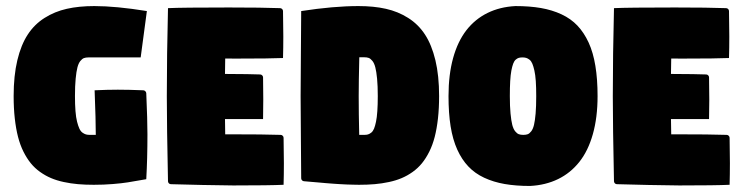

<svg xmlns="http://www.w3.org/2000/svg" viewBox="-20 -613 2458 639"><path d="M25.4 -293.2Q25.4 -361.1 37.7 -412.5Q50 -463.9 72.3 -497.9Q94.5 -532 128.3 -553.3Q162.1 -574.7 202.4 -583.7Q242.7 -592.8 293.9 -592.8Q365.5 -592.8 468.8 -576.2L448.2 -421.9H274.4Q265.6 -421.9 259.5 -419.7Q253.4 -417.5 247.3 -409.9Q241.2 -402.3 237.7 -388.7Q234.1 -375 231.8 -351.1Q229.5 -327.1 229.5 -293.2Q229.5 -264.9 231.2 -243.3Q232.9 -221.7 236.5 -207.9Q240 -194.1 244.1 -185.1Q248.3 -176 254.4 -171.6Q260.5 -167.2 266.1 -165.6Q271.7 -164.1 279.3 -164.1H298.8Q298.8 -211.9 294.9 -312.5Q337.9 -314.5 372.1 -314.5Q408.2 -314.5 457 -312.5Q460.9 -312.3 463.7 -309.4Q466.6 -306.6 466.8 -302.7Q470.7 -212.4 470.7 -166Q470.7 -85.7 466.8 -16.6Q425.3 -9.3 405.3 -6.1Q385.3 -2.9 355.5 -0.5Q325.7 2 292 2Q263.4 2 239.5 -0.1Q215.6 -2.2 192.3 -7.2Q168.9 -12.2 149.9 -20.3Q130.9 -28.3 113.4 -40.8Q95.9 -53.2 82.5 -69.7Q69.1 -86.2 58.1 -108.2Q47.1 -130.1 40 -157.5Q33 -184.8 29.2 -218.9Q25.4 -252.9 25.4 -293.2Z M535.2 -293Q535.2 -429.7 539.1 -585.9Q585.4 -588.1 741.7 -588.1Q852.3 -588.1 912.1 -585.9Q916 -585.9 918.9 -583Q921.9 -580.1 921.9 -576.2Q922.9 -516.6 922.9 -491.7Q922.9 -453.4 921.9 -419.9Q880.6 -418 766.6 -418Q746.1 -418 729.5 -418.2Q729 -384.5 728.8 -366.9Q816.2 -366.5 845.7 -365.2Q849.6 -365.2 852.5 -362.3Q855.5 -359.4 855.5 -355.5Q856.2 -315.4 856.2 -282Q856.2 -252 855.5 -216.8H728.8Q729 -199.7 729.5 -166H741.2Q860.8 -166 914.1 -164.1Q918 -164.1 920.9 -161.1Q923.8 -158.2 923.8 -154.3Q924.8 -94.7 924.8 -69.8Q924.8 -31.5 923.8 2Q877.4 4.2 756.3 4.2Q732.2 4.2 653.4 2.6Q574.7 1 548.8 0Q544.9 0 542 -2.9Q539.1 -5.9 539.1 -9.8Q535.2 -193.4 535.2 -293Z M1173.8 -293Q1173.8 -234.9 1175.5 -164.1H1192.1Q1199.5 -164.1 1204.7 -165.6Q1210 -167.2 1215.6 -171.6Q1221.2 -176 1224.9 -184.9Q1228.5 -193.8 1231.4 -207.9Q1234.4 -221.9 1235.8 -243.3Q1237.3 -264.6 1237.3 -293.2Q1237.3 -327.1 1235 -351.1Q1232.7 -375 1229.1 -388.8Q1225.6 -402.6 1219.4 -410.3Q1213.1 -418 1207.2 -420.2Q1201.2 -422.4 1192.1 -422.4H1175.8Q1173.8 -341.3 1173.8 -293ZM980.5 -293Q980.5 -341.8 981.4 -434.6Q982.4 -527.3 982.4 -576.2Q1090.6 -592.8 1172.9 -592.8Q1224.1 -592.8 1264.4 -583.7Q1304.7 -574.7 1338.5 -553.3Q1372.3 -532 1394.5 -497.9Q1416.7 -463.9 1429.1 -412.5Q1441.4 -361.1 1441.4 -293.2Q1441.4 -252.9 1437.6 -218.9Q1433.8 -184.8 1426.8 -157.5Q1419.7 -130.1 1408.7 -108.2Q1397.7 -86.2 1384.3 -69.7Q1370.8 -53.2 1353.4 -40.8Q1335.9 -28.3 1316.9 -20.3Q1297.9 -12.2 1274.5 -7.2Q1251.2 -2.2 1227.3 -0.1Q1203.4 2 1174.8 2Q1165 2 1153.7 1.6Q1142.3 1.2 1133.8 1Q1125.2 0.7 1110.6 -0.2Q1095.9 -1.2 1089.4 -1.6Q1082.8 -2 1064.8 -3.5Q1046.9 -5.1 1042.4 -5.5Q1037.8 -5.9 1016.6 -7.7Q995.4 -9.5 992.2 -9.8Q988.3 -9.8 985.4 -12.7Q982.4 -15.6 982.4 -19.5Q982.4 -64.7 981.4 -154.1Q980.5 -243.4 980.5 -293Z M1472.7 -293.2Q1472.7 -364.3 1488 -419.8Q1503.4 -475.3 1532.3 -512.5Q1561.3 -549.6 1602.4 -569.8Q1643.6 -590.1 1695.3 -592.8Q1742.9 -592.8 1780.3 -586.3Q1817.6 -579.8 1848.8 -565.3Q1879.9 -550.8 1901.9 -527.6Q1923.8 -504.4 1939.1 -471.2Q1954.3 -438 1961.5 -393.8Q1968.8 -349.6 1968.8 -293.2Q1968.8 -222.2 1953.1 -166.6Q1937.5 -111.1 1908.1 -74.1Q1878.7 -37.1 1837.4 -17Q1796.1 3.2 1744.1 5.9Q1696.8 5.9 1659.5 -0.6Q1622.3 -7.1 1591.4 -21.5Q1560.5 -35.9 1538.7 -59Q1516.8 -82 1501.8 -115.2Q1486.8 -148.4 1479.7 -192.5Q1472.7 -236.6 1472.7 -293.2ZM1676.8 -293.2Q1676.8 -259 1679.1 -235.1Q1681.4 -211.2 1684.9 -197.4Q1688.5 -183.6 1694.6 -176Q1700.7 -168.5 1706.8 -166.3Q1712.9 -164.1 1721.7 -164.1Q1730.5 -164.1 1736.3 -166.3Q1742.2 -168.5 1748 -176Q1753.9 -183.6 1757.2 -197.4Q1760.5 -211.2 1762.6 -235.1Q1764.6 -259 1764.6 -293.2Q1764.6 -321.5 1763.2 -342.9Q1761.7 -364.3 1758.5 -378.2Q1755.4 -392.1 1751.7 -401Q1748 -409.9 1742.3 -414.3Q1736.6 -418.7 1731.3 -420.3Q1726.1 -421.9 1718.8 -421.9Q1711.4 -421.9 1706.4 -420.4Q1701.4 -418.9 1696.3 -414.4Q1691.2 -409.9 1687.9 -401Q1684.6 -392.1 1681.9 -378.1Q1679.2 -364 1678 -342.9Q1676.8 -321.8 1676.8 -293.2Z M2019.5 -293Q2019.5 -429.7 2023.4 -585.9Q2069.8 -588.1 2226.1 -588.1Q2336.7 -588.1 2396.5 -585.9Q2400.4 -585.9 2403.3 -583Q2406.2 -580.1 2406.2 -576.2Q2407.2 -516.6 2407.2 -491.7Q2407.2 -453.4 2406.2 -419.9Q2365 -418 2251 -418Q2230.5 -418 2213.9 -418.2Q2213.4 -384.5 2213.1 -366.9Q2300.5 -366.5 2330.1 -365.2Q2334 -365.2 2336.9 -362.3Q2339.8 -359.4 2339.8 -355.5Q2340.6 -315.4 2340.6 -282Q2340.6 -252 2339.8 -216.8H2213.1Q2213.4 -199.7 2213.9 -166H2225.6Q2345.2 -166 2398.4 -164.1Q2402.3 -164.1 2405.3 -161.1Q2408.2 -158.2 2408.2 -154.3Q2409.2 -94.7 2409.2 -69.8Q2409.2 -31.5 2408.2 2Q2361.8 4.2 2240.7 4.2Q2216.6 4.2 2137.8 2.6Q2059.1 1 2033.2 0Q2029.3 0 2026.4 -2.9Q2023.4 -5.9 2023.4 -9.8Q2019.5 -193.4 2019.5 -293Z"/></svg>

Font: Digitalt
Style: Medium
Weight: 500
Designer: gluk
Foundry: gluk
Version: Version 0.60